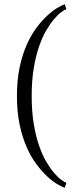

<svg xmlns="http://www.w3.org/2000/svg" viewBox="-20 -834 375 908"><path d="M293.9 -791Q284.7 -787.6 268.8 -775.9Q252.9 -764.2 234.9 -742.7Q216.8 -721.2 198 -689Q179.2 -656.7 164.1 -612.3Q148.9 -567.9 139.4 -510.3Q129.9 -452.6 129.9 -379.9Q129.9 -307.1 139.4 -249.5Q148.9 -191.9 164.1 -147.5Q179.2 -103 198 -70.8Q216.8 -38.6 234.9 -17.3Q252.9 3.9 268.8 15.6Q284.7 27.3 293.9 30.8L286.1 54.2Q272 49.3 249.5 35.9Q227.1 22.5 202.1 -0.7Q177.2 -23.9 151.9 -57.9Q126.5 -91.8 106 -138.4Q85.4 -185.1 72.8 -245.1Q60.1 -305.2 60.1 -379.9Q60.1 -455.1 72.8 -514.9Q85.4 -574.7 106 -621.3Q126.5 -668 151.9 -701.9Q177.2 -735.8 202.1 -759Q227.1 -782.2 249.5 -795.7Q272 -809.1 286.1 -814Z"/></svg>

Font: Rochester
Style: Regular
Weight: 400
Version: Version 1.006